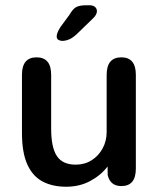

<svg xmlns="http://www.w3.org/2000/svg" viewBox="-20 -699 584 730"><path d="M119 -481Q174.5 -481 174.5 -414.5V-210Q174.5 -138.5 196.2 -105.8Q218 -73 267.5 -73Q302 -73 328.5 -89.8Q355 -106.5 370.2 -134.8Q385.5 -163 385.5 -196.5V-414.5Q385.5 -481 441.5 -481Q496.5 -481 496.5 -414.5V-58Q496.5 8.5 441.5 8.5Q399.5 8.5 389.5 -33L389 -66Q363.5 -32.5 323 -10.8Q282.5 11 231.5 11Q179.5 11 141.8 -9Q104 -29 83.8 -74Q63.5 -119 63.5 -194V-414.5Q63.5 -481 119 -481ZM216.5 -543.5Q209.5 -543.5 202.5 -547.2Q195.5 -551 195.5 -561Q195.5 -573.5 210 -596.5L243.5 -642Q257 -665.5 270 -672.2Q283 -679 307.5 -679H320.5Q333.5 -679 341 -672.8Q348.5 -666.5 348.5 -656.5Q348.5 -642.5 332 -627.5L270.5 -568Q255 -554 241.8 -548.8Q228.5 -543.5 216.5 -543.5Z"/></svg>

Font: Sono Medium
Style: Regular
Weight: 500
Designer: Tyler Finck
Foundry: Tyler Finck
Version: Version 2.112